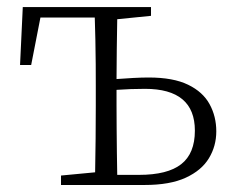

<svg xmlns="http://www.w3.org/2000/svg" viewBox="-20 -527 682 547"><path d="M314 -28.8H376Q457.5 -28.8 496.3 -59.3Q535.2 -89.8 535.2 -154.8Q535.2 -273.9 393.1 -273.9Q352.5 -273.9 312 -271V-226.1Q312 -197.3 312.3 -161.9Q312.5 -126.5 313 -91.6Q313.5 -56.6 314 -28.8ZM410.2 -481.9 314 -472.2Q313.5 -435.1 312.7 -387.9Q312 -340.8 312 -301.8Q335.9 -303.7 359.9 -304.9Q383.8 -306.2 403.8 -306.2Q473.6 -306.2 515.9 -285.6Q558.1 -265.1 577.1 -230.2Q596.2 -195.3 596.2 -152.8Q596.2 -110.8 575.2 -76.2Q554.2 -41.5 509.3 -20.8Q464.4 0 392.1 0H153.8V-26.9L251 -36.1Q252 -77.1 252.4 -131.3Q252.9 -185.5 252.9 -226.1V-282.2Q252.9 -309.6 252.7 -344.5Q252.4 -379.4 251.7 -414.6Q251 -449.7 250 -477.1H95.2L68.8 -341.8H37.1L44.9 -506.8H410.2Z"/></svg>

Font: Source Han Serif CN ExtraLight
Style: Regular
Weight: 250
Designer: Ryoko NISHIZUKA  (kana & ideographs); Frank Grießhammer (Latin, Greek & Cyrillic); Wenlong ZHANG  (bopomofo); Sandoll Co
Foundry: Adobe Systems Incorporated
Version: Version 1.001;PS 1.001;hotconv 16.6.54;makeotf.lib2.5.65590